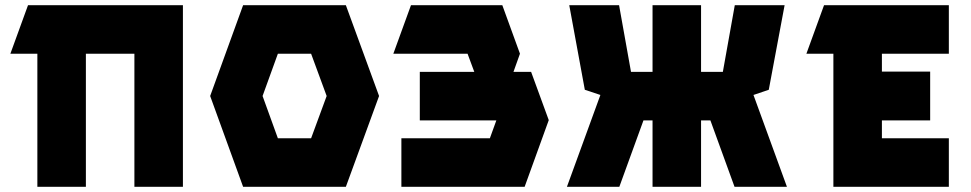

<svg xmlns="http://www.w3.org/2000/svg" viewBox="-20 -720 3742 740"><path d="M20 -513 88 -700H685V0H498V-513H311V0H124V-513Z M1313 -700 1441 -350 1313 0H917L790 -350L917 -700ZM1051 -187H1179L1239 -350L1179 -513H1051L992 -350Z M1564 -700H1916L1984 -513L1959 -443H2027L2095 -257L2002 0H1527V-187H1868L1893 -256H1598V-443H1808L1782 -513H1496Z M2165 0 2294 -354 2234 -374 2174 -700H2366L2412 -443H2495V-700H2682V-443H2766L2812 -700H3004L2943 -374L2884 -354L3013 0H2811L2718 -256H2682V0H2495V-256H2460L2367 0Z M3088 -513 3156 -700H3637V-513H3379V-444H3565V-256H3379V-187H3637V0H3192V-513Z"/></svg>

Font: Clickuper
Style: Bold
Weight: 700
Designer: Denis Ignatov
Foundry: Denis Ignatov
Version: Version 1.10 April 16, 2021